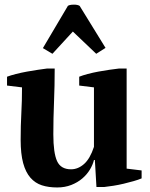

<svg xmlns="http://www.w3.org/2000/svg" viewBox="-20 -814 662 846"><path d="M11 0ZM71 -198Q71 -261 74 -315Q77 -369 77 -429L11 -437V-476Q27 -482 50.5 -488Q74 -494 99 -498.5Q124 -503 147.5 -506.5Q171 -510 187 -512H221Q221 -437 218 -364.5Q215 -292 215 -222Q215 -140 231.5 -104Q248 -68 293 -68Q324 -68 350.5 -91.5Q377 -115 394 -167V-429L329 -437V-476Q344 -482 366.5 -488Q389 -494 413.5 -498.5Q438 -503 462 -506.5Q486 -510 504 -512H538V-71L604 -63V-28Q590 -22 569 -16Q548 -10 525 -4.5Q502 1 479.5 4.5Q457 8 439 10H405L398 -109H394Q389 -88 376 -66.5Q363 -45 342.5 -27.5Q322 -10 294 1Q266 12 232 12Q194 12 164.5 2.5Q135 -7 114 -31Q93 -55 82 -95.5Q71 -136 71 -198ZM211 -577 169 -602 279 -788Q285 -793 303.5 -793.5Q322 -794 331 -788L445 -603L404 -577L301 -675Z"/></svg>

Font: PT Serif
Style: Bold
Weight: 700
Designer: A.Korolkova, O.Umpeleva, V.Yefimov
Foundry: ParaType Ltd
Version: Version 1.000W OFL; ttfautohint (v1.6)